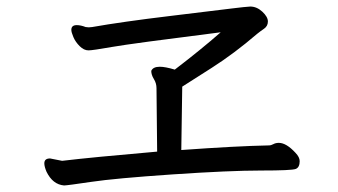

<svg xmlns="http://www.w3.org/2000/svg" viewBox="-20 -627 1040 590"><path d="M176.8 -57.1Q142.1 -60.1 123 -99.1Q116.2 -115.2 116.2 -125Q116.2 -140.1 133.8 -140.1L170.9 -132.8Q265.1 -144 462.9 -161.1L460.9 -356Q460.9 -371.1 452.9 -384Q444.8 -397 444.8 -409.2Q450.2 -421.9 471.2 -421.9Q487.8 -421.9 517.1 -413.1Q598.1 -475.1 658.2 -527.8Q383.8 -493.2 324 -482.7Q264.2 -472.2 252 -472.2Q237.8 -472.2 224.9 -485.1Q211.9 -498 205.6 -512.9Q199.2 -527.8 199.2 -535.2Q199.2 -549.8 215.8 -549.8Q228 -549.8 243.2 -543.9L252.9 -543L263.2 -543.9Q355 -560.1 504.4 -578.1Q653.8 -596.2 693.4 -601.1Q732.9 -606 749 -606.9Q769 -606.9 786.1 -591.1Q803.2 -575.2 803.2 -561Q803.2 -546.9 791.5 -538.8Q779.8 -530.8 770 -522.9Q700.2 -462.9 630.6 -418.5Q561 -374 540 -360.8L537.1 -166Q706.1 -178.2 806.2 -180.2Q813 -180.2 820.1 -184.1Q827.1 -188 836.9 -188Q859.9 -188 888.2 -157.2Q900.9 -144 900.9 -131.8Q900.9 -112.8 888.9 -107.9Q877 -103 782 -103Q687 -103 510.5 -91.1Q334 -79.1 260 -68.1Q186 -57.1 176.8 -57.1Z"/></svg>

Font: LXGW WenKai Mono GB Screen
Style: Regular
Weight: 400
Monospace: yes
Designer: LXGW / Fontworks Inc.
Foundry: LXGW / Fontworks Inc.
Version: Version 1.510;January 18,2025